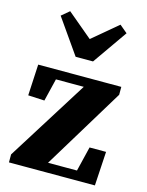

<svg xmlns="http://www.w3.org/2000/svg" viewBox="-116 -838 696 910"><g transform="rotate(15 232.0 -383.5)"><path d="M18.4 0V-39.2L284.2 -463.1V-429.8L276.6 -437.7H199.8H101.7L138.7 -466.7L104.7 -326.7L24.4 -330.7L32.4 -483.5H440.1V-444.7L182.4 -20.8L185.3 -58L190.3 -46.2H269H369.8L332.8 -17.2L369.1 -167.2H450.1L440.1 0ZM113.3 -767.3 280.2 -627.2H193.4L360.3 -767.3L398.4 -735.3L279.5 -565.3H194.1L75.1 -735.3Z"/></g></svg>

Font: Source Serif 4 Variable
Style: Regular
Weight: 400
Designer: Frank Grießhammer
Foundry: Adobe
Version: Version 4.005;hotconv 1.1.0;makeotfexe 2.6.0